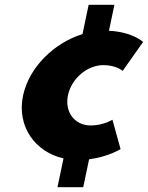

<svg xmlns="http://www.w3.org/2000/svg" viewBox="-20 -656 620 805"><path d="M220.9 129H328.9L353.5 12C435.8 1 485.5 -31 485.5 -31L451.4 -154C451.4 -154 413.3 -130 360.3 -130C293.3 -130 250.1 -186 265 -257C279.8 -327 346.5 -383 413.5 -383C466.5 -383 494.5 -359 494.5 -359L579.9 -480C579.9 -480 536.8 -522 436.8 -527L459.7 -636H351.7L325.9 -513C208.3 -477 101.9 -375 76.6 -255C49.3 -125 128.8 -18 246.3 8Z"/></svg>

Font: Hussar
Style: BdOblTwo
Weight: 700
Foundry: Cannot Into Space Fonts
Version: Version 2.00